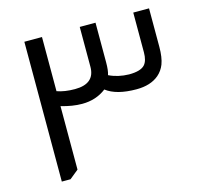

<svg xmlns="http://www.w3.org/2000/svg" viewBox="-99 -784 946 894"><g transform="rotate(-15 374.0 -337.0)"><path d="M177 -674V-413Q213 -400 263 -400Q359 -400 359 -482V-674H435V-483Q435 -443 428 -423Q471 -402 524 -401Q580 -401 600 -423Q617 -442 617 -482V-674H693V-488Q693 -438 681 -406Q670 -378 648 -359Q608 -325 540 -325Q443 -325 394 -363Q345 -325 278 -325Q231 -325 177 -341V-35L134 0H92V-674Z"/></g></svg>

Font: Almarai
Style: Regular
Weight: 400
Designer: Boutros International 2019
Foundry: Created by Boutros International 2019
Version: Version 1.10